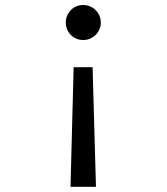

<svg xmlns="http://www.w3.org/2000/svg" viewBox="-20 -531 655 754"><path d="M375.9 -442.6Q375.9 -424.1 366.7 -408.2Q357.4 -392.3 341.5 -383.1Q325.6 -373.8 306.7 -373.8Q287.7 -373.8 272.1 -383.1Q256.4 -392.3 247.4 -407.9Q238.5 -423.6 238.5 -442.6Q238.5 -471.3 258.2 -491.3Q277.9 -511.3 306.7 -511.3Q325.6 -511.3 341.5 -502.1Q357.4 -492.8 366.7 -477.2Q375.9 -461.5 375.9 -442.6ZM269.2 -267.2H343.6L356.9 202.6H256.9Z"/></svg>

Font: Fira Code Fixed
Style: Regular
Weight: 400
Monospace: yes
Designer: Carrois Corporate, Edenspiekermann AG, Nikita Prokopov
Foundry: Carrois Corporate, Edenspiekermann AG, Nikita Prokopov
Version: Version 5.002